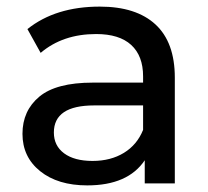

<svg xmlns="http://www.w3.org/2000/svg" viewBox="-20 -555 629 581"><path d="M282 -535Q392 -535 450.5 -481Q509 -427 509 -320V0H418V-70Q367 6 244 6Q155 6 101.5 -37Q48 -80 48 -150Q48 -220 99 -262.5Q150 -305 261 -305H413V-324Q413 -386 377 -419Q341 -452 271 -452Q170 -452 103 -395L63 -467Q148 -535 282 -535ZM413 -162V-236H265Q143 -236 143 -154Q143 -114 174 -91Q205 -68 260 -68Q315 -68 355 -92.5Q395 -117 413 -162Z"/></svg>

Font: Montserrat
Style: Regular
Weight: 500
Designer: Julieta Ulanovsky
Foundry: Julieta Ulanovsky
Version: Version 7.200;PS 007.200;hotconv 1.0.88;makeotf.lib2.5.64775